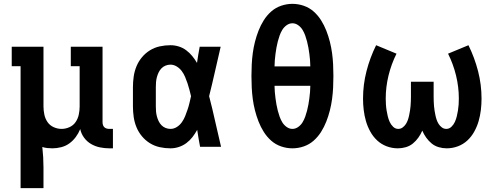

<svg xmlns="http://www.w3.org/2000/svg" viewBox="-20 -763 2590 998"><path d="M87 215V-419H41V-520H206V-210Q206 -189 210.5 -167.5Q215 -146 227 -128.5Q239 -111 259 -102Q279 -93 300 -93Q321 -93 341 -102Q361 -111 373 -128.5Q385 -146 389.5 -167.5Q394 -189 394 -210V-419H348V-520H513V-128Q513 -121 515 -114Q517 -107 522 -102Q527 -97 534 -95Q541 -93 548 -93H567V8H548Q524 8 499.5 3Q475 -2 453.5 -14.5Q432 -27 417 -47.5Q402 -68 397 -92Q388 -70 374 -51Q360 -32 341 -18Q322 -4 298.5 2Q275 8 252 8Q239 8 225.5 6.5Q212 5 200 1Q203 28 204.5 54.5Q206 81 206 107V215Z M866 8Q838 8 810.5 2Q783 -4 759.5 -18.5Q736 -33 718 -54.5Q700 -76 689.5 -101.5Q679 -127 675 -154.5Q671 -182 671 -210V-310Q671 -338 675 -365.5Q679 -393 689.5 -418.5Q700 -444 718 -465.5Q736 -487 759.5 -501.5Q783 -516 810.5 -522Q838 -528 866 -528Q888 -528 909 -521.5Q930 -515 947.5 -502Q965 -489 979 -472Q993 -455 1004 -436Q1007 -457 1010.5 -478Q1014 -499 1018 -520H1127Q1112 -456 1097.5 -391.5Q1083 -327 1067 -263Q1084 -198 1098.5 -132Q1113 -66 1129 0H1020Q1016 -22 1012 -44Q1008 -66 1005 -88Q994 -68 980.5 -50.5Q967 -33 949 -19.5Q931 -6 909.5 1Q888 8 866 8ZM866 -93Q884 -93 899.5 -103Q915 -113 925.5 -128Q936 -143 942.5 -159.5Q949 -176 955 -193.5Q961 -211 965 -228.5Q969 -246 973 -263Q969 -280 964.5 -297Q960 -314 954.5 -330.5Q949 -347 942 -363.5Q935 -380 924.5 -394Q914 -408 898.5 -417.5Q883 -427 866 -427Q853 -427 840.5 -422Q828 -417 819 -407.5Q810 -398 804.5 -386.5Q799 -375 795.5 -362Q792 -349 791 -336Q790 -323 790 -310V-210Q790 -197 791 -184Q792 -171 795.5 -158Q799 -145 804.5 -133.5Q810 -122 819 -112.5Q828 -103 840.5 -98Q853 -93 866 -93Z M1500 8Q1470 8 1441 -2Q1412 -12 1389.5 -32Q1367 -52 1351 -77.5Q1335 -103 1324 -131Q1313 -159 1305.5 -188.5Q1298 -218 1294 -247.5Q1290 -277 1288.5 -307Q1287 -337 1287 -368Q1287 -398 1288.5 -428Q1290 -458 1294 -487.5Q1298 -517 1305.5 -546.5Q1313 -576 1324 -604Q1335 -632 1351 -657.5Q1367 -683 1389.5 -703Q1412 -723 1441 -733Q1470 -743 1500 -743Q1530 -743 1559 -733Q1588 -723 1610.5 -703Q1633 -683 1649 -657.5Q1665 -632 1676 -604Q1687 -576 1694.5 -546.5Q1702 -517 1706 -487.5Q1710 -458 1711.5 -428Q1713 -398 1713 -368Q1713 -337 1711.5 -307Q1710 -277 1706 -247.5Q1702 -218 1694.5 -188.5Q1687 -159 1676 -131Q1665 -103 1649 -77.5Q1633 -52 1610.5 -32Q1588 -12 1559 -2Q1530 8 1500 8ZM1407 -418H1593Q1593 -434 1591.5 -450.5Q1590 -467 1588 -483Q1586 -499 1583 -515.5Q1580 -532 1576 -547.5Q1572 -563 1566.5 -578.5Q1561 -594 1552.5 -608Q1544 -622 1530 -632Q1516 -642 1500 -642Q1484 -642 1470 -632Q1456 -622 1447.5 -608Q1439 -594 1433.5 -578.5Q1428 -563 1424 -547.5Q1420 -532 1417 -515.5Q1414 -499 1412 -483Q1410 -467 1408.5 -450.5Q1407 -434 1407 -418ZM1500 -93Q1516 -93 1530 -103Q1544 -113 1552.5 -127Q1561 -141 1566.5 -156.5Q1572 -172 1576 -187.5Q1580 -203 1583 -219.5Q1586 -236 1588 -252Q1590 -268 1591.5 -284.5Q1593 -301 1593 -317H1407Q1407 -301 1408.5 -284.5Q1410 -268 1412 -252Q1414 -236 1417 -219.5Q1420 -203 1424 -187.5Q1428 -172 1433.5 -156.5Q1439 -141 1447.5 -127Q1456 -113 1470 -103Q1484 -93 1500 -93Z M2048 8Q2018 8 1990 -2.5Q1962 -13 1940.5 -33Q1919 -53 1904.5 -79.5Q1890 -106 1882 -134Q1874 -162 1870.5 -191.5Q1867 -221 1867 -250Q1867 -323 1885 -393Q1903 -463 1935 -528L2041 -484Q2014 -430 1999.5 -370.5Q1985 -311 1985 -251Q1985 -235 1986 -219.5Q1987 -204 1989.5 -189Q1992 -174 1995.5 -159Q1999 -144 2005.5 -129.5Q2012 -115 2023.5 -104Q2035 -93 2050 -93Q2063 -93 2073 -100.5Q2083 -108 2089.5 -118Q2096 -128 2100 -139.5Q2104 -151 2106.5 -163Q2109 -175 2111 -187Q2113 -199 2114 -211Q2115 -223 2115.5 -235.5Q2116 -248 2116 -260V-338H2234V-260Q2234 -248 2234.5 -235.5Q2235 -223 2236 -211Q2237 -199 2239 -187Q2241 -175 2243.5 -163Q2246 -151 2250 -139.5Q2254 -128 2260.5 -118Q2267 -108 2277 -100.5Q2287 -93 2300 -93Q2315 -93 2326.5 -104Q2338 -115 2344.5 -129.5Q2351 -144 2354.5 -159Q2358 -174 2360.5 -189Q2363 -204 2364 -219.5Q2365 -235 2365 -251Q2365 -311 2350.5 -370.5Q2336 -430 2309 -484L2415 -528Q2447 -463 2465 -393Q2483 -323 2483 -250Q2483 -221 2479.5 -191.5Q2476 -162 2468 -134Q2460 -106 2445.5 -79.5Q2431 -53 2409.5 -33Q2388 -13 2360 -2.5Q2332 8 2302 8Q2281 8 2260.5 2Q2240 -4 2224 -17Q2208 -30 2195.5 -47.5Q2183 -65 2175 -84Q2167 -65 2154.5 -47.5Q2142 -30 2126 -17Q2110 -4 2089.5 2Q2069 8 2048 8Z"/></svg>

Font: Iosevka Plex Etoile
Style: Bold
Weight: 700
Designer: Belleve Invis
Foundry: Belleve Invis
Version: Version 25.1.1; ttfautohint (v1.8.4)